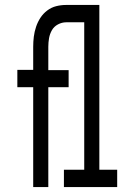

<svg xmlns="http://www.w3.org/2000/svg" viewBox="-20 -755 540 775"><path d="M114 0V-403H50V-473H114V-566Q114 -587 116.5 -607Q119 -627 125.5 -646.5Q132 -666 143 -683Q154 -700 170.5 -712.5Q187 -725 206.5 -730Q226 -735 247 -735H310V-665H247Q230 -665 214 -656.5Q198 -648 189.5 -633Q181 -618 178 -601Q175 -584 175 -566V-472H257V-403H175V0ZM238 0V-70H320V-665H247V-735H381V-70H453V0Z"/></svg>

Font: Iosevka Term Curly
Style: Regular
Weight: 400
Designer: Belleve Invis
Foundry: Belleve Invis
Version: Version 32.3.0